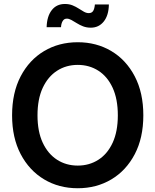

<svg xmlns="http://www.w3.org/2000/svg" viewBox="-20 -955 797 985"><path d="M378.9 10.7Q282.2 10.7 206.1 -34.9Q129.9 -80.6 85.9 -164.6Q42 -248.5 42 -363.3Q42 -479 85.9 -563.2Q129.9 -647.5 206.1 -692.9Q282.2 -738.3 378.9 -738.3Q475.1 -738.3 551.3 -692.9Q627.4 -647.5 671.4 -563.2Q715.3 -479 715.3 -363.3Q715.3 -248 671.4 -164.1Q627.4 -80.1 551.3 -34.7Q475.1 10.7 378.9 10.7ZM378.9 -105.5Q438 -105.5 484.6 -135.3Q531.2 -165 557.9 -222.7Q584.5 -280.3 584.5 -363.3Q584.5 -446.8 557.9 -504.6Q531.2 -562.5 484.6 -592.3Q438 -622.1 378.9 -622.1Q319.3 -622.1 272.7 -592Q226.1 -562 199.2 -504.4Q172.4 -446.8 172.4 -363.3Q172.4 -280.3 199.2 -222.9Q226.1 -165.5 272.7 -135.5Q319.3 -105.5 378.9 -105.5ZM445.8 -813Q424.3 -813 406.5 -819.8Q388.7 -826.7 373.8 -836.2Q358.9 -845.7 346.2 -852.5Q333.5 -859.4 322.8 -859.4Q308.6 -859.4 301.3 -846.7Q293.9 -834 293 -815.4H219.2Q220.7 -871.1 245.4 -902.8Q270 -934.6 313 -934.6Q335 -934.6 352.3 -927.5Q369.6 -920.4 383.8 -911.1Q397.9 -901.9 410.6 -894.8Q423.3 -887.7 435.5 -887.7Q450.7 -887.7 457.8 -898.7Q464.8 -909.7 466.8 -932.1H538.6Q537.6 -876 512.2 -844.5Q486.8 -813 445.8 -813Z"/></svg>

Font: Inter 24pt SemiBold
Style: Regular
Weight: 600
Designer: Rasmus Andersson
Foundry: rsms
Version: Version 4.001;git-66647c0bb